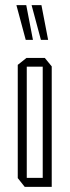

<svg xmlns="http://www.w3.org/2000/svg" viewBox="-20 -726 271 746"><path d="M76 0 49 -34V-474L83 -501H154L181 -468V0ZM84 -467V-35H146V-467ZM80 -571 44 -705V-706H82L108 -571ZM139 -571 103 -705V-706H141L167 -571Z"/></svg>

Font: Foldit Thin ExtraLight
Style: Regular
Weight: 250
Version: Version 1.003